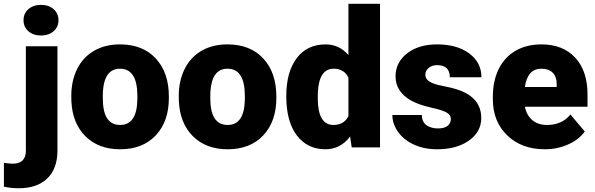

<svg xmlns="http://www.w3.org/2000/svg" viewBox="-77 -770 3109 1003"><path d="M223.1 -528.3V18.1Q222.7 111.8 169.4 162.6Q116.2 213.4 21 213.4Q-20 213.4 -56.6 205.1V80.6Q-28.3 85 -10.3 85Q58.1 85 58.1 17.1V-528.3ZM45.9 -664.6Q45.9 -699.7 71.3 -722.2Q96.7 -744.6 137.2 -744.6Q177.7 -744.6 203.1 -722.2Q228.5 -699.7 228.5 -664.6Q228.5 -629.4 203.1 -606.9Q177.7 -584.5 137.2 -584.5Q96.7 -584.5 71.3 -606.9Q45.9 -629.4 45.9 -664.6Z M295.4 -269Q295.4 -348.1 326.2 -409.9Q356.9 -471.7 414.6 -504.9Q472.2 -538.1 549.8 -538.1Q668.5 -538.1 736.8 -464.6Q805.2 -391.1 805.2 -264.6V-258.8Q805.2 -135.3 736.6 -62.7Q668 9.8 550.8 9.8Q438 9.8 369.6 -57.9Q301.3 -125.5 295.9 -241.2ZM460 -258.8Q460 -185.5 482.9 -151.4Q505.9 -117.2 550.8 -117.2Q638.7 -117.2 640.6 -252.4V-269Q640.6 -411.1 549.8 -411.1Q467.3 -411.1 460.4 -288.6Z M856.9 -269Q856.9 -348.1 887.7 -409.9Q918.5 -471.7 976.1 -504.9Q1033.7 -538.1 1111.3 -538.1Q1230 -538.1 1298.3 -464.6Q1366.7 -391.1 1366.7 -264.6V-258.8Q1366.7 -135.3 1298.1 -62.7Q1229.5 9.8 1112.3 9.8Q999.5 9.8 931.2 -57.9Q862.8 -125.5 857.4 -241.2ZM1021.5 -258.8Q1021.5 -185.5 1044.4 -151.4Q1067.4 -117.2 1112.3 -117.2Q1200.2 -117.2 1202.1 -252.4V-269Q1202.1 -411.1 1111.3 -411.1Q1028.8 -411.1 1022 -288.6Z M1418.5 -268.1Q1418.5 -393.6 1472.7 -465.8Q1526.9 -538.1 1624 -538.1Q1694.8 -538.1 1743.2 -482.4V-750H1908.2V0H1760.3L1752 -56.6Q1701.2 9.8 1623 9.8Q1528.8 9.8 1473.6 -62.5Q1418.5 -134.8 1418.5 -268.1ZM1583 -257.8Q1583 -117.2 1665 -117.2Q1719.7 -117.2 1743.2 -163.1V-364.3Q1720.7 -411.1 1666 -411.1Q1589.8 -411.1 1583.5 -288.1Z M2278.3 -148.4Q2278.3 -169.4 2256.3 -182.1Q2234.4 -194.8 2172.9 -208.5Q2111.3 -222.2 2071.3 -244.4Q2031.2 -266.6 2010.3 -298.3Q1989.3 -330.1 1989.3 -371.1Q1989.3 -443.8 2049.3 -491Q2109.4 -538.1 2206.5 -538.1Q2311 -538.1 2374.5 -490.7Q2438 -443.4 2438 -366.2H2272.9Q2272.9 -429.7 2206.1 -429.7Q2180.2 -429.7 2162.6 -415.3Q2145 -400.9 2145 -379.4Q2145 -357.4 2166.5 -343.8Q2188 -330.1 2235.1 -321.3Q2282.2 -312.5 2317.9 -300.3Q2437 -259.3 2437 -153.3Q2437 -81.1 2372.8 -35.6Q2308.6 9.8 2206.5 9.8Q2138.7 9.8 2085.4 -14.6Q2032.2 -39.1 2002.4 -81.1Q1972.7 -123 1972.7 -169.4H2126.5Q2127.4 -132.8 2150.9 -116Q2174.3 -99.1 2210.9 -99.1Q2244.6 -99.1 2261.5 -112.8Q2278.3 -126.5 2278.3 -148.4Z M2769.5 9.8Q2647.9 9.8 2572.8 -62.7Q2497.6 -135.3 2497.6 -251.5V-265.1Q2497.6 -346.2 2527.6 -408.2Q2557.6 -470.2 2615.2 -504.2Q2672.9 -538.1 2752 -538.1Q2863.3 -538.1 2927.7 -469Q2992.2 -399.9 2992.2 -276.4V-212.4H2665Q2673.8 -168 2703.6 -142.6Q2733.4 -117.2 2780.8 -117.2Q2858.9 -117.2 2902.8 -171.9L2978 -83Q2947.3 -40.5 2890.9 -15.4Q2834.5 9.8 2769.5 9.8ZM2751 -411.1Q2678.7 -411.1 2665 -315.4H2831.1V-328.1Q2832 -367.7 2811 -389.4Q2790 -411.1 2751 -411.1Z"/></svg>

Font: TypoPRO Roboto
Style: Regular
Weight: 900
Designer: Google
Version: Version 2.136; 2016